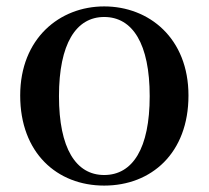

<svg xmlns="http://www.w3.org/2000/svg" viewBox="-20 -563 652 599"><path d="M305 16C452 16 568 -85 568 -265C568 -444 445 -543 305 -543C166 -543 43 -443 43 -265C43 -86 158 16 305 16ZM305 -17C217 -17 164 -100 164 -263C164 -426 217 -510 305 -510C394 -510 447 -426 447 -263C447 -100 394 -17 305 -17Z"/></svg>

Font: Noto Serif CJK SC SemiBold
Style: Regular
Weight: 600
Designer: Ryoko NISHIZUKA 西塚涼子 (kana & ideographs); Frank Grießhammer (Latin, Greek & Cyrillic); Wenlong ZHANG 张文龙 (bopomofo); San
Foundry: Adobe
Version: Version 2.001;hotconv 1.1.0;makeotfexe 2.6.0